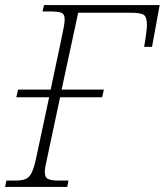

<svg xmlns="http://www.w3.org/2000/svg" viewBox="-34 -734 647 754"><path d="M-14 0 -9 -25H27Q51 -25 65.5 -30.5Q80 -36 89.5 -54Q99 -72 107 -109L159 -352H30L37 -382H165L207 -581Q213 -608 216.5 -628Q220 -648 220 -658Q220 -678 208 -683.5Q196 -689 163 -689H133L139 -714H593L563 -550H532Q534 -560 536.5 -577Q539 -594 541 -610.5Q543 -627 543 -635Q543 -666 531.5 -675Q520 -684 479 -684H273L208 -382H374L367 -352H202L150 -108Q142 -74 142 -58Q142 -37 155 -31Q168 -25 194 -25H235L230 0Z"/></svg>

Font: Noto Serif ExtraLight
Style: Italic
Weight: 200
Italic angle: -12°
Designer: Monotype Design Team
Foundry: Monotype Imaging Inc.
Version: Version 2.014; ttfautohint (v1.8.4.7-5d5b)